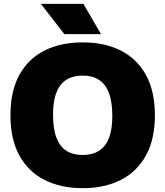

<svg xmlns="http://www.w3.org/2000/svg" viewBox="-20 -971 862 1001"><path d="M411 10Q297 10 212.5 -32.8Q128 -75.5 81.2 -160Q34.5 -244.5 34.5 -370Q34.5 -496 81 -580.5Q127.5 -665 212 -707.5Q296.5 -750 411 -750Q525.5 -750 610 -707.2Q694.5 -664.5 741 -580Q787.5 -495.5 787.5 -370Q787.5 -245 741 -160.5Q694.5 -76 610 -33Q525.5 10 411 10ZM411 -163Q461 -163 495.5 -184.5Q530 -206 547.8 -250.8Q565.5 -295.5 565.5 -366Q565.5 -440.5 547.5 -487Q529.5 -533.5 495 -555.2Q460.5 -577 411 -577Q362 -577 327.5 -556Q293 -535 274.8 -490.2Q256.5 -445.5 256.5 -374Q256.5 -299 274.5 -252.5Q292.5 -206 326.8 -184.5Q361 -163 411 -163ZM315.5 -793 193 -951H415L506.5 -793Z"/></svg>

Font: Encode Sans Condensed Thin Black
Style: Regular
Weight: 900
Version: Version 3.002